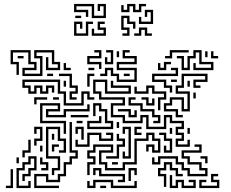

<svg xmlns="http://www.w3.org/2000/svg" viewBox="-20 -951 1176 977"><path d="M94 -564V-606H154V-624H124V-684H46V-636H76V-570H64V-624H34V-696H136V-636H166V-594H106V-576H184V-654H154V-696H256V-636H286V-594H214V-660H226V-606H274V-624H244V-684H166V-666H196V-564ZM484 -600V-624H424V-666H484V-684H460V-696H496V-654H436V-636H496V-600ZM574 -534V-564H544V-594H526V-564H490V-576H514V-606H556V-576H586V-546H664V-594H574V-636H664V-654H604V-696H640V-684H616V-666H676V-624H586V-606H676V-534ZM514 -624V-660H526V-636H544V-684H520V-696H556V-624ZM820 -654V-666H844V-696H940V-684H856V-654ZM904 -594V-654H880V-666H916V-606H934V-666H964V-696H1006V-636H1066V-594H964V-630H976V-606H1054V-624H994V-684H976V-654H946V-594ZM574 -660V-690H586V-660ZM1024 -660V-690H1036V-660ZM1054 -654V-690H1066V-666H1090V-654ZM70 -654V-666H100V-654ZM784 -594V-630H796V-606H814V-636H850V-624H826V-594ZM304 -594V-630H316V-606H340V-594ZM844 -480V-504H814V-534H754V-576H874V-594H850V-606H886V-564H766V-546H826V-516H856V-480ZM430 -594V-606H460V-594ZM220 -564V-576H250V-564ZM334 -444V-486H364V-504H334V-564H280V-576H346V-516H376V-474H346V-456H370V-444ZM424 -510V-576H460V-564H436V-510ZM610 -564V-576H640V-564ZM874 -354V-384H814V-426H844V-456H916V-396H934V-474H874V-516H904V-576H1036V-534H976V-516H1000V-504H964V-546H1024V-564H916V-504H886V-486H946V-384H904V-444H856V-414H826V-396H886V-366H910V-354ZM304 -414V-474H274V-534H106V-516H136V-486H154V-516H196V-486H214V-516H256V-480H244V-504H226V-474H184V-504H166V-474H124V-504H94V-546H286V-486H316V-426H394V-486H436V-456H460V-444H424V-474H406V-414ZM874 -204V-246H904V-264H874V-306H904V-324H844V-354H826V-294H724V-354H706V-324H604V-354H544V-426H604V-444H484V-474H454V-546H526V-486H634V-504H544V-540H556V-516H646V-474H514V-534H466V-486H496V-456H616V-414H556V-366H616V-336H694V-366H736V-306H814V-366H856V-336H916V-294H886V-276H916V-234H886V-216H934V-240H946V-204ZM850 -534V-546H880V-534ZM934 -510V-540H946V-510ZM304 -510V-540H316V-510ZM784 -390V-456H814V-474H754V-504H736V-474H664V-510H676V-486H724V-516H766V-486H826V-444H796V-390ZM964 -450V-480H976V-450ZM154 -420V-456H220V-444H166V-420ZM250 -444V-456H280V-444ZM760 -324V-336H784V-354H754V-384H694V-414H634V-456H670V-444H646V-426H706V-396H766V-366H796V-324ZM724 -414V-444H700V-456H736V-426H754V-450H766V-414ZM304 -270V-324H184V-426H286V-384H226V-366H304V-396H424V-420H436V-384H316V-354H214V-396H274V-414H196V-336H316V-270ZM424 -294V-336H484V-360H496V-324H436V-306H544V-324H514V-384H484V-414H466V-360H454V-426H496V-396H526V-336H556V-294ZM634 -354V-384H580V-396H646V-366H664V-390H676V-354ZM340 -354V-366H430V-354ZM370 -324V-336H400V-324ZM154 6V-66H226V-36H274V-66H304V-126H334V-156H364V-174H334V-330H346V-186H376V-144H346V-114H316V-54H286V-24H214V-54H166V-6H280V6ZM574 -300V-330H586V-300ZM154 -210V-246H184V-294H166V-270H154V-306H196V-234H166V-210ZM244 -60V-96H274V-144H214V-306H286V-246H316V-174H280V-186H304V-234H274V-294H226V-156H286V-84H256V-60ZM394 -240V-294H376V-270H364V-306H406V-240ZM604 -144V-180H616V-156H634V-294H616V-270H604V-306H646V-144ZM664 -264V-306H700V-294H676V-276H700V-264ZM844 -270V-300H856V-270ZM934 -270V-300H946V-270ZM814 -174V-210H826V-186H844V-234H814V-264H790V-276H826V-246H856V-174ZM424 -60V-126H454V-144H424V-186H454V-216H556V-174H496V-126H526V-96H604V-126H664V-246H724V-276H766V-246H796V-174H754V-204H736V-180H724V-216H766V-186H784V-234H754V-264H736V-234H676V-114H616V-84H514V-114H484V-186H544V-204H466V-174H436V-156H466V-114H436V-60ZM364 -204V-240H376V-216H424V-276H496V-246H544V-264H520V-276H556V-234H484V-264H436V-204ZM520 -144V-156H574V-216H604V-234H574V-270H586V-246H616V-204H586V-144ZM244 -240V-270H256V-240ZM94 -150V-186H124V-240H136V-174H106V-150ZM934 -54V-84H904V-114H874V-144H796V-114H754V-150H766V-126H784V-156H886V-126H916V-96H946V-66H1024V-84H994V-114H934V-144H904V-186H994V-204H970V-216H1006V-174H916V-156H946V-126H1006V-96H1036V-54ZM244 -180V-216H280V-204H256V-180ZM184 -180V-210H196V-180ZM64 6V-96H94V-126H124V-156H166V-84H136V-54H106V-30H94V-66H124V-96H154V-144H136V-114H106V-84H76V-6H124V-30H136V6ZM1024 -120V-144H1000V-156H1036V-120ZM64 -120V-150H76V-120ZM190 -84V-96H214V-114H184V-150H196V-126H226V-84ZM550 -114V-126H580V-114ZM814 0V-54H784V-96H814V-126H856V-96H886V-66H910V-54H874V-84H844V-114H826V-84H796V-66H826V0ZM580 -24V-36H604V-54H484V-84H466V-60H454V-96H496V-66H616V-24ZM634 -30V-96H676V-60H664V-84H646V-30ZM10 6V-6H34V-90H46V6ZM994 6V-36H1030V-24H1006V-6H1084V-24H1054V-66H1090V-54H1066V-36H1096V6ZM844 6V-60H856V-6H874V-36H916V-6H964V-24H940V-36H976V6H904V-24H886V6ZM424 6V-30H436V-6H454V-36H556V-6H664V-30H676V6H544V-24H466V6ZM490 6V-6H520V6ZM447 -859V-919H369V-901H429V-865H417V-889H357V-931H459V-871H507V-919H489V-895H477V-931H519V-859ZM597 -889V-925H609V-901H627V-931H669V-901H687V-931H723V-919H699V-889H657V-919H639V-889ZM687 -829V-865H699V-841H747V-889H729V-865H717V-901H759V-829ZM363 -859V-871H393V-859ZM603 -769V-781H627V-799H597V-871H639V-841H669V-805H657V-829H627V-859H609V-811H639V-769ZM357 -769V-841H399V-805H387V-829H369V-781H417V-841H453V-829H429V-769ZM447 -769V-805H459V-781H507V-799H477V-841H513V-829H489V-811H519V-769ZM663 -769V-781H687V-811H729V-781H753V-769H717V-799H699V-769Z"/></svg>

Font: Rubik Maze
Style: Regular
Weight: 400
Designer: Hubert and Fischer, NaN
Foundry: Hubert and Fischer, NaN
Version: Version 2.200